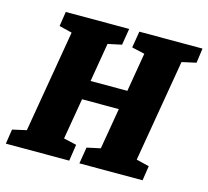

<svg xmlns="http://www.w3.org/2000/svg" viewBox="-111 -717 891 822"><g transform="rotate(15 335.0 -305.5)"><path d="M617 -532 540 -79 597 -65 587 0H307L319 -73L379 -86L410 -268H247L216 -86L273 -73L262 0H-19L-9 -65L53 -79L130 -532L73 -546L83 -611H364L352 -538L291 -525L262 -353H425L454 -525L397 -538L409 -611H689L680 -546Z"/></g></svg>

Font: Grenze ExtraBold
Style: Italic
Weight: 800
Italic angle: -10°
Designer: Renata Polastri
Foundry: Omnibus-Type
Version: Version 1.002; ttfautohint (v1.8)